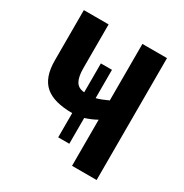

<svg xmlns="http://www.w3.org/2000/svg" viewBox="-165 -844 933 974"><g transform="rotate(30 301.0 -357.0)"><path d="M535 -714V0H391V-270Q373 -260 356 -253Q339 -246 323 -241V-90H258V-232Q205 -232 165.5 -242.5Q126 -253 100 -275Q74 -297 61 -333Q48 -369 48 -420V-714H193V-458Q193 -407 208 -381.5Q223 -356 258 -354V-523H323V-357Q338 -361 355 -367.5Q372 -374 391 -383V-714Z"/></g></svg>

Font: Noto Sans Display Condensed
Style: Bold
Weight: 700
Width: 3
Designer: Monotype Design Team
Foundry: Monotype Imaging Inc.
Version: Version 2.003